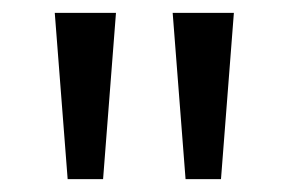

<svg xmlns="http://www.w3.org/2000/svg" viewBox="-20 -734 448 298"><path d="M160 -714 140 -456H85L65 -714ZM343 -714 323 -456H268L248 -714Z"/></svg>

Font: Noto Sans Rejang
Style: Regular
Weight: 400
Designer: Monotype Design Team
Foundry: Monotype Imaging Inc.
Version: Version 2.001; ttfautohint (v1.8.4.7-5d5b)